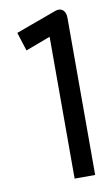

<svg xmlns="http://www.w3.org/2000/svg" viewBox="-73 -632 391 672"><g transform="rotate(-10 123.0 -296.0)"><path d="M28 -537 49 -471 137 -504V0H210V-560C210 -582 196 -598 173 -590Z"/></g></svg>

Font: Charger Pro
Style: Regular
Weight: 400
Designer: Jasper
Foundry: Cannot Into Space Fonts
Version: Version 1.09